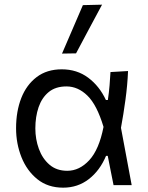

<svg xmlns="http://www.w3.org/2000/svg" viewBox="-20 -812 651 842"><path d="M257 11Q190 11 144 -26Q98 -63 74.2 -122.5Q50.5 -182 50.5 -249.5Q50.5 -323.5 73.2 -381.8Q96 -440 140.8 -474Q185.5 -508 251 -508Q317.5 -508 366.8 -471.2Q416 -434.5 444.5 -373.5H453Q458 -407 460.5 -437.5Q463 -468 464.5 -496L541.5 -500.5Q539 -439 530.2 -374.8Q521.5 -310.5 510.5 -251.5Q522.5 -188.5 534 -125.8Q545.5 -63 557.5 0H478Q471.5 -32 465.2 -64Q459 -96 452.5 -128.5H445Q418 -64 369.5 -26.5Q321 11 257 11ZM275 -63Q328.5 -63 371.5 -109.5Q414.5 -156 434 -255.5Q405 -352 363.5 -392.5Q322 -433 271.5 -433Q223.5 -433 193.5 -408.2Q163.5 -383.5 149.2 -341.8Q135 -300 135 -249Q135 -201.5 150.5 -159Q166 -116.5 197 -89.8Q228 -63 275 -63ZM252 -577Q275 -630.5 298 -683.8Q321 -737 343.5 -789.5L427.5 -791.5Q398.5 -737.5 370 -684.2Q341.5 -631 313.5 -578Z"/></svg>

Font: Commissioner
Style: Regular
Weight: 400
Designer: Kostas Bartsokas
Foundry: Kostas Bartsokas
Version: Version 1.000; ttfautohint (v1.8.3)